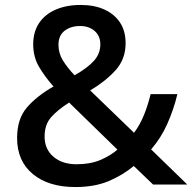

<svg xmlns="http://www.w3.org/2000/svg" viewBox="-20 -745 777 775"><path d="M306 -725Q361 -725 401.5 -706.5Q442 -688 464.5 -654Q487 -620 487 -570Q487 -506 446 -461Q405 -416 344 -380L521 -209Q545 -241 561 -280.5Q577 -320 588 -365H696Q681 -303 655.5 -245.5Q630 -188 590 -142L736 0H598L520 -75Q474 -37 417.5 -13.5Q361 10 284 10Q176 10 112.5 -42.5Q49 -95 49 -188Q49 -265 88.5 -311Q128 -357 196 -396Q162 -434 138 -474.5Q114 -515 114 -566Q114 -616 137.5 -651.5Q161 -687 204.5 -706Q248 -725 306 -725ZM259 -331Q213 -302 186.5 -272Q160 -242 160 -194Q160 -143 195.5 -112.5Q231 -82 289 -82Q344 -82 384.5 -99Q425 -116 454 -141ZM303 -640Q266 -640 241 -621Q216 -602 216 -564Q216 -531 233 -502.5Q250 -474 281 -441Q335 -472 360 -500.5Q385 -529 385 -566Q385 -600 362 -620Q339 -640 303 -640Z"/></svg>

Font: Noto Sans Tangsa Medium
Style: Regular
Weight: 500
Version: Version 1.504